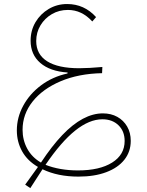

<svg xmlns="http://www.w3.org/2000/svg" viewBox="-20 -554 743 968"><path d="M209.5 276.9Q287.6 161.6 358.9 104.5Q430.2 47.4 496.1 47.4Q546.4 47.4 577.4 77.6Q608.4 107.9 608.4 156.7Q608.4 226.1 545.4 265.6Q482.4 305.2 373 305.2Q327.1 305.2 285.2 297.9Q243.2 290.5 209.5 276.9ZM186.5 265.6Q140.6 238.8 117.2 195.3Q93.8 151.9 93.8 100.6Q93.8 21.5 144.5 -42.2Q195.3 -106 285.6 -144.3Q376 -182.6 494.6 -185.1L496.1 -216.3Q463.4 -213.4 433.1 -211.7Q402.8 -210 379.4 -210Q273.4 -210 218 -244.9Q162.6 -279.8 162.6 -347.2Q162.6 -390.6 184.1 -426.3Q205.6 -461.9 241.7 -482.9Q277.8 -503.9 322.3 -503.9Q357.4 -503.9 387.9 -489.5Q418.5 -475.1 445.3 -445.8L464.4 -467.8Q404.8 -533.7 318.4 -533.7Q267.6 -533.7 225.6 -508.8Q183.6 -483.9 158.9 -442.1Q134.3 -400.4 134.3 -349.1Q134.3 -278.8 183.3 -236.6Q232.4 -194.3 320.8 -188.5L320.3 -183.6Q244.6 -167 187 -123.8Q129.4 -80.6 97.2 -21.2Q64.9 38.1 64.9 103.5Q64.9 161.1 91.6 209Q118.2 256.8 171.4 287.6L106.9 377L132.8 394.5L194.3 299.3Q271 336.4 375.5 336.4Q456.1 336.4 515.4 314.2Q574.7 292 606.9 251.5Q639.2 210.9 639.2 156.2Q639.2 115.2 621.1 84Q603 52.7 571.5 35.2Q540 17.6 498.5 17.6Q448.7 17.6 397.5 44.9Q346.2 72.3 293.7 127.4Q241.2 182.6 186.5 265.6Z"/></svg>

Font: Estedad VF
Style: Regular
Weight: 100
Designer: Amin Abedi
Version: Version 7.3